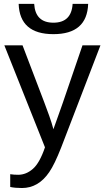

<svg xmlns="http://www.w3.org/2000/svg" viewBox="-20 -762 540 990"><path d="M93.3 207.5Q58.1 207.5 32.7 202.1V136.2Q51.3 139.2 73.7 139.2Q114.7 139.2 149.7 108.6Q184.6 78.1 211.9 -2.4L2.4 -528.3H96.2L207.5 -236.3Q219.7 -205.1 233.6 -165.5Q247.6 -126 255.4 -95.7Q267.6 -130.4 280 -164.6Q292.5 -198.7 304.2 -232.9L405.3 -528.3H498L294.9 0Q278.3 42 263.2 73.5Q248 105 233.9 125.5Q178.2 207.5 93.3 207.5ZM255.4 -585.9Q81.5 -585.9 76.2 -742.2H156.2Q162.1 -645 255.4 -645Q348.6 -645 354.5 -742.2H434.6Q429.2 -585.9 255.4 -585.9Z"/></svg>

Font: Arimo Nerd Font
Style: Regular
Weight: 400
Designer: Steve Matteson
Foundry: Monotype Imaging Inc.
Version: Version 1.33;Nerd Fonts 3.2.1